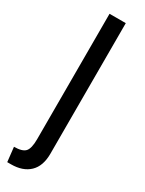

<svg xmlns="http://www.w3.org/2000/svg" viewBox="-230 -730 702 932"><g transform="rotate(30 121.0 -264.0)"><path d="M-1 91Q45 91 61.5 73Q78 55 78 3V-700H169V32Q169 101 132 136.5Q95 172 29 172H8Z"/></g></svg>

Font: Cabin Condensed
Style: Regular
Weight: 400
Width: 3
Designer: Pablo Impallari
Foundry: Pablo Impallari. http://www.impallari.com Igino Marini. http://www.ikern.com
Version: Version 2.200